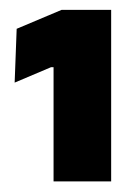

<svg xmlns="http://www.w3.org/2000/svg" viewBox="-20 -722 266 380"><path d="M200 -363H86V-589H81L9 -558.5L13 -665L102 -702.5H200Z"/></svg>

Font: Anek Malayalam Medium ExtraBold
Style: Regular
Weight: 800
Version: Version 1.003